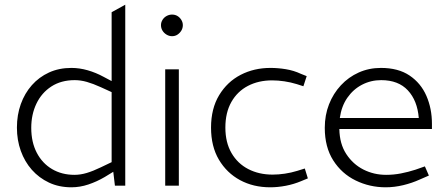

<svg xmlns="http://www.w3.org/2000/svg" viewBox="-20 -790 1904 817"><path d="M284 7Q231 7 188.5 -13Q146 -33 115.5 -67.5Q85 -102 68.5 -148Q52 -194 52 -247Q52 -301 68.5 -347Q85 -393 115.5 -427.5Q146 -462 188.5 -481.5Q231 -501 284 -501Q318 -501 353 -491Q388 -481 421 -463L455 -445V-738L513 -770V0H469L462 -59L426 -37Q392 -17 356 -5Q320 7 284 7ZM113 -246Q113 -185 136.5 -140Q160 -95 201.5 -70.5Q243 -46 297 -46Q322 -46 349 -54Q376 -62 409 -78L455 -100V-398L409 -419Q376 -434 349.5 -441.5Q323 -449 298 -449Q240 -449 198.5 -422Q157 -395 135 -349Q113 -303 113 -246Z M683 0V-495H741V0ZM712 -636Q700 -636 689 -642.5Q678 -649 671.5 -659.5Q665 -670 665 -683Q665 -695 671.5 -705.5Q678 -716 689 -722Q700 -728 712 -728Q725 -728 735 -722Q745 -716 751.5 -705.5Q758 -695 758 -683Q758 -670 751.5 -659.5Q745 -649 735 -642.5Q725 -636 712 -636Z M1130 7Q1058 7 1001.5 -23.5Q945 -54 911.5 -110.5Q878 -167 878 -247Q878 -328 912.5 -385Q947 -442 1004 -471.5Q1061 -501 1131 -501Q1163 -501 1196.5 -495.5Q1230 -490 1260 -476L1285 -466L1271 -423L1243 -432Q1217 -440 1190 -444Q1163 -448 1138 -448Q1080 -448 1035 -424.5Q990 -401 964.5 -356Q939 -311 939 -247Q939 -184 965 -139Q991 -94 1036.5 -70.5Q1082 -47 1140 -47Q1165 -47 1192 -51Q1219 -55 1245 -63L1277 -73L1290 -31L1261 -19Q1230 -6 1196 0.5Q1162 7 1130 7Z M1621 7Q1553 7 1493.5 -22Q1434 -51 1398 -107.5Q1362 -164 1362 -246Q1362 -300 1380 -346Q1398 -392 1430.5 -427Q1463 -462 1506.5 -481.5Q1550 -501 1601 -501Q1675 -501 1723 -468.5Q1771 -436 1794.5 -382Q1818 -328 1818 -263V-241H1424Q1425 -178 1453.5 -134.5Q1482 -91 1526.5 -68.5Q1571 -46 1623 -46Q1655 -46 1686 -52Q1717 -58 1748 -68L1788 -82L1805 -43L1766 -26Q1733 -11 1695.5 -2Q1658 7 1621 7ZM1426 -288H1762Q1756 -362 1715.5 -405.5Q1675 -449 1602 -449Q1558 -449 1520.5 -429.5Q1483 -410 1458 -374Q1433 -338 1426 -288Z"/></svg>

Font: REM Medium ExtraLight
Style: Regular
Weight: 250
Version: Version 1.005;gftools[0.9.28]